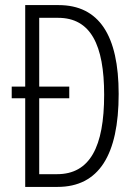

<svg xmlns="http://www.w3.org/2000/svg" viewBox="-20 -785 538 754"><path d="M210 -765H79V-445H26V-399H79V-51H206C368 -51 446 -176 446 -416C446 -646 369 -765 210 -765ZM208 -715C336 -715 389 -609 389 -413C389 -208 333 -101 204 -101H134V-399H252V-445H134V-715Z"/></svg>

Font: Noto Sans Tamil UI ExtraCondensed Light
Style: Regular
Weight: 300
Width: 2
Designer: Jelle Bosma - Monotype Design Team
Foundry: Monotype Imaging Inc.
Version: Version 2.004